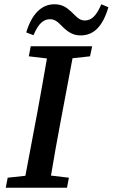

<svg xmlns="http://www.w3.org/2000/svg" viewBox="-20 -880 528 900"><path d="M115 -616 200 -606C185 -522 171 -437 155 -353L99 -56L16 -47L7 0H294L303 -47L219 -57C233 -141 248 -226 264 -310L320 -607L402 -616L412 -663H124ZM103 -728 137 -715C160 -770 184 -790 215 -790C244 -790 261 -766 281 -747C301 -730 322 -714 358 -714C418 -714 461 -754 488 -846L455 -860C431 -804 408 -784 377 -784C349 -784 333 -808 313 -826C293 -844 273 -860 235 -860C177 -860 130 -818 103 -728Z"/></svg>

Font: Source Serif Pro Semibold
Style: Italic
Weight: 600
Italic angle: -12°
Designer: Frank Grießhammer
Foundry: Adobe Systems Incorporated
Version: Version 3.001;hotconv 1.0.111;makeotfexe 2.5.65597